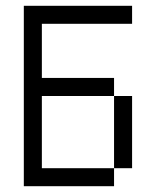

<svg xmlns="http://www.w3.org/2000/svg" viewBox="-20 -645 540 665"><path d="M437.5 -562.5V-625H62.5Q62.5 -625 62.5 0H375V-62.5H125Q125 -62.5 125 -312.5H375Q375 -312.5 375 -62.5H437.5Q437.5 -62.5 437.5 -312.5H375V-375H125V-562.5Z"/></svg>

Font: BFUnifontExMono
Style: Regular
Weight: 500
Version: Version 15.0.06